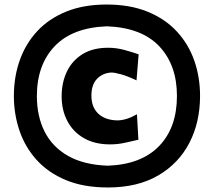

<svg xmlns="http://www.w3.org/2000/svg" viewBox="-20 -809 939 844"><path d="M454.1 15.1Q347.7 15.1 269.8 -17.3Q191.9 -49.8 141.1 -106Q90.3 -162.1 65.7 -234.6Q41 -307.1 41 -386.7Q41 -471.2 66.9 -544.2Q92.8 -617.2 143.8 -672.1Q194.8 -727.1 271.2 -758.1Q347.7 -789.1 448.7 -789.1Q551.3 -789.1 628.2 -757.8Q705.1 -726.6 756.6 -671.4Q808.1 -616.2 833.7 -543.5Q859.4 -470.7 859.4 -387.2Q859.4 -271.5 812.3 -180.7Q765.1 -89.8 674.8 -37.4Q584.5 15.1 454.1 15.1ZM453.6 -80.6Q601.1 -85.9 679.4 -167Q757.8 -248 757.8 -387.2Q757.8 -522.9 680.4 -605.2Q603 -687.5 449.7 -693.4Q297.9 -687.5 220 -605.5Q142.1 -523.4 142.1 -386.7Q142.1 -298.3 176 -230.7Q210 -163.1 279.1 -123.8Q348.1 -84.5 453.6 -80.6ZM463.9 -174.3Q396.5 -174.3 348.9 -201.7Q301.3 -229 276.1 -276.9Q251 -324.7 251 -385.3Q251 -446.3 274.2 -494.6Q297.4 -543 342.8 -571Q388.2 -599.1 455.1 -599.1Q492.2 -599.1 528.1 -589.1Q564 -579.1 589.4 -570.3L580.1 -455.6Q541.5 -474.1 512.7 -482.2Q483.9 -490.2 469.7 -490.2Q431.6 -488.3 406.7 -462.6Q381.8 -437 381.8 -388.7Q381.8 -337.9 412.1 -309.3Q442.4 -280.8 495.6 -279.8Q534.7 -279.8 582 -306.6L588.4 -194.8Q564.9 -189.5 531.7 -181.9Q498.5 -174.3 463.9 -174.3Z"/></svg>

Font: Pinar-DS1-FD Bold
Style: Regular
Weight: 700
Designer: Amin Abedi
Version: Version 2.000